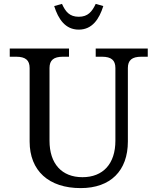

<svg xmlns="http://www.w3.org/2000/svg" viewBox="-20 -949 808 985"><path d="M394 16C547 16 636 -73 636 -223V-600C636 -640 657 -658 705 -658H738V-700H471V-658H503C551 -658 572 -640 572 -600V-227C572 -109 509 -40 403 -40C297 -40 234 -109 234 -227V-600C234 -640 255 -658 303 -658H334V-700H30V-658H63C111 -658 132 -640 132 -600V-223C132 -73 230 16 394 16ZM258 -918 298 -929C316 -889 337 -863 384 -863C431 -863 452 -889 471 -929L510 -918C489 -851 453 -797 384 -797C315 -797 279 -851 258 -918Z"/></svg>

Font: LT Superior Serif Medium
Style: Regular
Weight: 500
Designer: Daniel Lyons
Foundry: LyonsType
Version: Version 2.120;FEAKit 1.0